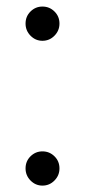

<svg xmlns="http://www.w3.org/2000/svg" viewBox="-20 -554 296 586"><path d="M109.5 -429.5Q88.5 -429.5 73.2 -445Q58 -460.5 58 -482Q58 -504 73.2 -519Q88.5 -534 109.5 -534Q131 -534 146.2 -519Q161.5 -504 161.5 -482Q161.5 -460.5 146.2 -445Q131 -429.5 109.5 -429.5ZM109.5 12.5Q88.5 12.5 73.2 -3Q58 -18.5 58 -40Q58 -62 73.2 -77Q88.5 -92 109.5 -92Q131 -92 146.2 -77Q161.5 -62 161.5 -40Q161.5 -18.5 146.2 -3Q131 12.5 109.5 12.5Z"/></svg>

Font: Imbue 50pt
Style: Regular
Weight: 400
Designer: Tyler Finck
Foundry: Etcetera Type Company
Version: Version 1.102; ttfautohint (v1.8.3)